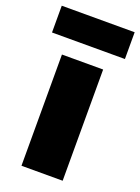

<svg xmlns="http://www.w3.org/2000/svg" viewBox="-158 -813 640 876"><g transform="rotate(20 162.0 -374.5)"><path d="M262 -540V0H62V-540ZM339 -749V-619H-15V-749Z"/></g></svg>

Font: Pathway Extreme 28pt ExtraBold
Style: Regular
Weight: 800
Designer: Eduardo Rodriguez Tunni
Foundry: Eduardo Rodriguez Tunni
Version: Version 1.001;gftools[0.9.26]